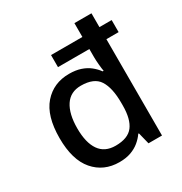

<svg xmlns="http://www.w3.org/2000/svg" viewBox="-178 -892 982 1034"><g transform="rotate(-30 313.0 -375.0)"><path d="M268 10Q171 10 111.5 -59Q52 -128 52 -263Q52 -401 112 -469.5Q172 -538 269 -538Q310 -538 341 -527.5Q372 -517 394.5 -499Q417 -481 433 -459H439Q436 -474 433.5 -502Q431 -530 431 -548V-599H236V-674H431V-760H537V-674H613V-599H537V0H453L435 -72H431Q415 -49 392.5 -30.5Q370 -12 339.5 -1Q309 10 268 10ZM294 -77Q371 -77 403 -119Q435 -161 435 -246V-262Q435 -355 404.5 -403Q374 -451 292 -451Q227 -451 194 -401Q161 -351 161 -261Q161 -172 194 -124.5Q227 -77 294 -77Z"/></g></svg>

Font: Noto Sans Devanagari Medium
Style: Regular
Weight: 500
Version: Version 2.003